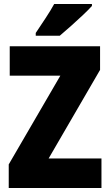

<svg xmlns="http://www.w3.org/2000/svg" viewBox="-20 -947 553 967"><path d="M491 0H24V-119L284 -566H29V-714H484V-595L225 -149H491ZM443 -917Q427 -899 398.5 -872Q370 -845 338.5 -817Q307 -789 281 -767H160V-781Q184 -817 209.5 -855.5Q235 -894 253 -927H443Z"/></svg>

Font: Noto Sans Kannada Condensed Black
Style: Regular
Weight: 900
Width: 3
Designer: Jelle Bosma - Monotype Design Team
Foundry: Monotype Imaging Inc.
Version: Version 2.005; ttfautohint (v1.8.4.7-5d5b)